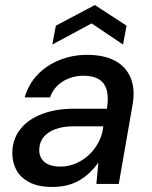

<svg xmlns="http://www.w3.org/2000/svg" viewBox="-20 -731 605 763"><path d="M188 12Q132 12 96 -7Q60 -26 44 -57.5Q28 -89 29 -126Q30 -179 61 -218Q92 -257 147 -278Q202 -299 275 -299H405Q412 -344 404 -373Q396 -402 373 -416Q350 -430 312 -430Q267 -430 230.5 -408Q194 -386 179 -344H78Q94 -398 130.5 -435.5Q167 -473 218 -493Q269 -513 326 -513Q395 -513 439 -488.5Q483 -464 500.5 -418.5Q518 -373 506 -310L452 0H363L371 -85Q357 -65 338.5 -47Q320 -29 297.5 -15.5Q275 -2 247.5 5Q220 12 188 12ZM221 -69Q253 -69 282.5 -82Q312 -95 335 -117Q358 -139 372.5 -167.5Q387 -196 390 -226V-229H271Q230 -229 199.5 -217.5Q169 -206 153 -186Q137 -166 136 -138Q135 -105 157 -87Q179 -69 221 -69ZM188 -554 202 -629 357 -711 483 -629 469 -554 344 -638Z"/></svg>

Font: DM Sans 17pt Medium
Style: Italic
Weight: 500
Italic angle: -10°
Version: Version 4.004;gftools[0.9.30]